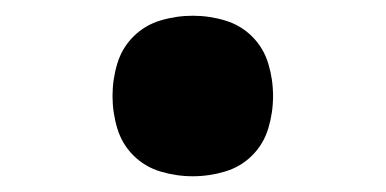

<svg xmlns="http://www.w3.org/2000/svg" viewBox="-20 -462 490 244"><path d="M225 -238Q204 -238 184 -244Q164 -250 149.5 -264.5Q135 -279 129 -299Q123 -319 123 -340Q123 -361 129 -381Q135 -401 149.5 -415.5Q164 -430 184 -436Q204 -442 225 -442Q246 -442 266 -436Q286 -430 300.5 -415.5Q315 -401 321 -381Q327 -361 327 -340Q327 -319 321 -299Q315 -279 300.5 -264.5Q286 -250 266 -244Q246 -238 225 -238Z"/></svg>

Font: Iosevka Aile Extrabold
Style: Regular
Weight: 800
Designer: Belleve Invis
Foundry: Belleve Invis
Version: Version 27.3.5; ttfautohint (v1.8.4)